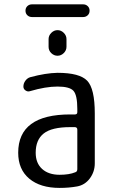

<svg xmlns="http://www.w3.org/2000/svg" viewBox="-20 -872 540 901"><path d="M309.6 -275.4Q222.7 -275.4 185.1 -245.6Q147.5 -215.8 147.5 -155.3Q147.5 -106.4 177.7 -79.1Q208 -51.8 259.8 -51.8Q304.7 -51.8 333 -63.5Q342.8 -66.4 342.8 -78.1V-263.7Q342.8 -274.4 332 -275.4ZM259.8 9.8Q168.9 9.8 117.2 -33.7Q65.4 -77.1 65.4 -155.3Q65.4 -335 309.6 -335H332Q342.8 -335 342.8 -345.7V-360.4Q342.8 -425.8 324.7 -445.8Q306.6 -465.8 250 -465.8Q194.3 -465.8 121.1 -444.3Q110.4 -440.4 100.1 -447.3Q89.8 -454.1 89.8 -465.8Q89.8 -480.5 99.1 -493.2Q108.4 -505.9 122.1 -509.8Q194.3 -529.3 250 -530.3Q353.5 -530.3 389.2 -493.2Q424.8 -456.1 424.8 -339.8V-105.5Q424.8 -66.4 401.9 -35.2Q378.9 -3.9 341.8 2.9Q303.7 9.8 259.8 9.8ZM370.1 -792H129.9Q117.2 -792 108.4 -800.3Q99.6 -808.6 99.6 -821.8Q99.6 -835 108.4 -843.3Q117.2 -851.6 129.9 -851.6H370.1Q382.8 -851.6 391.6 -843.3Q400.4 -835 400.4 -821.8Q400.4 -808.6 391.6 -800.3Q382.8 -792 370.1 -792ZM208 -688.5Q208 -705.1 220.7 -717.8Q233.4 -730.5 250 -730.5Q266.6 -730.5 279.3 -717.8Q292 -705.1 292 -688.5V-652.3Q292 -635.7 279.3 -623Q266.6 -610.4 250 -610.4Q233.4 -610.4 220.7 -622.6Q208 -634.8 208 -652.3Z"/></svg>

Font: Rounded-X Mgen+ 1mn regular
Style: Regular
Weight: 400
Designer: [Source Han Sans]
Ryoko NISHIZUKA  (kana & ideographs); Paul D. Hunt (Latin, Greek & Cyrillic); Wenlong ZHANG  (bopomofo
Version: Version 1.059.20150602